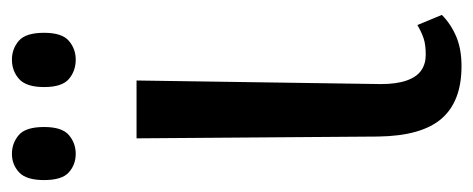

<svg xmlns="http://www.w3.org/2000/svg" viewBox="-259 -529 794 322"><g transform="rotate(-90 138.0 -368.0)"><path d="M188 9Q129 9 100 -24.5Q71 -58 70 -131L67 -536H164L158 -126Q158 -100 164 -83Q170 -66 181 -58.5Q192 -51 207 -51Q224 -51 234.5 -54.5Q245 -58 257 -65L274 -24Q259 -9 238 0Q217 9 188 9ZM199 -638Q180 -638 166.5 -649.5Q153 -661 153 -691Q153 -721 166.5 -733Q180 -745 199 -745Q217 -745 230.5 -733.5Q244 -722 244 -691Q244 -661 230.5 -649.5Q217 -638 199 -638ZM41 -638Q23 -638 10 -649.5Q-3 -661 -3 -691Q-3 -721 10 -733Q23 -745 41 -745Q59 -745 72.5 -733.5Q86 -722 86 -691Q86 -661 72.5 -649.5Q59 -638 41 -638Z"/></g></svg>

Font: Noto Serif Condensed
Style: Regular
Weight: 400
Width: 3
Designer: Monotype Design Team
Foundry: Monotype Imaging Inc.
Version: Version 2.015